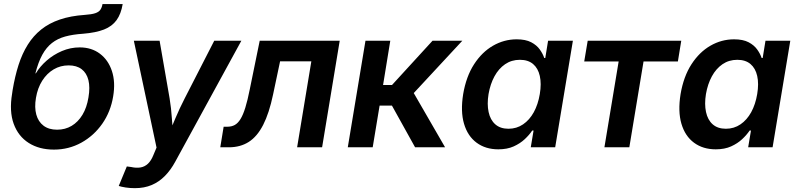

<svg xmlns="http://www.w3.org/2000/svg" viewBox="-20 -748 4054 975"><path d="M253.9 11.7Q179.2 11.7 126 -22Q72.8 -55.7 49.6 -119.1Q26.4 -182.6 41.5 -272.5L43.9 -289.6Q55.7 -360.4 74.2 -418.2Q92.8 -476.1 121.1 -521.2Q149.4 -566.4 189.5 -598.4Q229.5 -630.4 284.2 -648.9Q338.9 -667.5 410.6 -672.4Q445.3 -674.8 463.6 -680.9Q481.9 -687 489.7 -698.5Q497.6 -710 500.5 -727.5H603Q594.7 -677.2 572 -645.8Q549.3 -614.3 508.1 -598.1Q466.8 -582 402.3 -576.7Q349.6 -573.2 310.8 -562.5Q272 -551.8 243.7 -529.5Q215.3 -507.3 194.8 -470Q174.3 -432.6 159.7 -375.5H162.1Q182.6 -410.2 216.8 -440.2Q251 -470.2 294.4 -488.8Q337.9 -507.3 384.8 -507.3Q444.8 -507.3 487.3 -475.3Q529.8 -443.4 548.3 -387.5Q566.9 -331.5 554.7 -258.8Q542 -180.7 499.3 -119.6Q456.5 -58.6 392.8 -23.4Q329.1 11.7 253.9 11.7ZM270 -89.4Q311 -89.4 343.8 -108.9Q376.5 -128.4 398.7 -165Q420.9 -201.7 429.2 -253.4Q438 -304.7 429 -341.1Q419.9 -377.4 394.5 -396.7Q369.1 -416 328.6 -416Q287.1 -416 252.7 -395.8Q218.3 -375.5 194.6 -338.4Q170.9 -301.3 162.6 -251Q154.3 -202.6 164.3 -166.3Q174.3 -129.9 201.2 -109.6Q228 -89.4 270 -89.4Z M583 196.3 624 97.2 646 100.1Q672.4 106 693.8 102.3Q715.3 98.6 731.7 83Q748 67.4 759.3 38.6L774.9 1.5L659.7 -541H790.5L841.3 -248.5Q849.6 -197.8 852.8 -147Q856 -96.2 860.8 -43.5H827.1Q849.1 -96.2 870.6 -147.2Q892.1 -198.2 918 -248.5L1067.9 -541H1205.6L870.1 72.8Q847.2 115.2 817.4 145.5Q787.6 175.8 750 191.7Q712.4 207.5 665 207.5Q640.1 207.5 618.2 204.1Q596.2 200.7 583 196.3Z M1098.6 0 1115.7 -104.5H1134.8Q1156.2 -104.5 1172.4 -113.5Q1188.5 -122.6 1201.4 -143.6Q1214.4 -164.6 1225.8 -201.4Q1237.3 -238.3 1248.5 -294.9L1298.8 -541H1705.1L1615.7 0H1488.8L1561 -436.5H1402.3L1366.7 -268.1Q1346.7 -172.9 1316.4 -113.8Q1286.1 -54.7 1243.2 -27.3Q1200.2 0 1142.1 0Z M1746.1 0 1835.9 -541H1961.9L1925.3 -316.4H1970.7L2176.3 -541H2327.6L2081.1 -275.4L2240.2 0H2087.9L1970.2 -211.9H1907.7L1872.6 0Z M2510.7 10.3Q2445.8 10.3 2400.4 -23.2Q2355 -56.6 2336.4 -119.4Q2317.9 -182.1 2332 -270Q2347.2 -359.4 2387.2 -421.4Q2427.2 -483.4 2483.6 -515.9Q2540 -548.3 2603.5 -548.3Q2649.4 -548.3 2677.5 -533.4Q2705.6 -518.6 2721.2 -496.6Q2736.8 -474.6 2743.7 -453.6H2749L2763.2 -541H2889.2L2799.3 0H2675.3L2689.5 -85H2682.6Q2668 -63 2644.8 -41.3Q2621.6 -19.5 2588.6 -4.6Q2555.7 10.3 2510.7 10.3ZM2562 -94.2Q2603.5 -94.2 2636.2 -116.5Q2668.9 -138.7 2690.7 -178.2Q2712.4 -217.8 2721.2 -270.5Q2730 -323.2 2721.2 -362.3Q2712.4 -401.4 2687 -422.9Q2661.6 -444.3 2620.1 -444.3Q2577.6 -444.3 2544.9 -421.9Q2512.2 -399.4 2491 -360.4Q2469.7 -321.3 2460.9 -270.5Q2452.6 -219.2 2461.2 -179.2Q2469.7 -139.2 2495.1 -116.7Q2520.5 -94.2 2562 -94.2Z M3049.3 0 3121.6 -436H2946.8L2964.4 -541H3439.5L3422.4 -436H3248L3175.8 0Z M3614.7 10.3Q3549.8 10.3 3504.4 -23.2Q3459 -56.6 3440.4 -119.4Q3421.9 -182.1 3436 -270Q3451.2 -359.4 3491.2 -421.4Q3531.2 -483.4 3587.6 -515.9Q3644 -548.3 3707.5 -548.3Q3753.4 -548.3 3781.5 -533.4Q3809.6 -518.6 3825.2 -496.6Q3840.8 -474.6 3847.7 -453.6H3853L3867.2 -541H3993.2L3903.3 0H3779.3L3793.5 -85H3786.6Q3772 -63 3748.8 -41.3Q3725.6 -19.5 3692.6 -4.6Q3659.7 10.3 3614.7 10.3ZM3666 -94.2Q3707.5 -94.2 3740.2 -116.5Q3772.9 -138.7 3794.7 -178.2Q3816.4 -217.8 3825.2 -270.5Q3834 -323.2 3825.2 -362.3Q3816.4 -401.4 3791 -422.9Q3765.6 -444.3 3724.1 -444.3Q3681.6 -444.3 3648.9 -421.9Q3616.2 -399.4 3595 -360.4Q3573.7 -321.3 3564.9 -270.5Q3556.6 -219.2 3565.2 -179.2Q3573.7 -139.2 3599.1 -116.7Q3624.5 -94.2 3666 -94.2Z"/></svg>

Font: Inter 17pt SemiBold
Style: Italic
Weight: 600
Italic angle: -9.3988°
Version: Version 4.001;git-66647c0bb